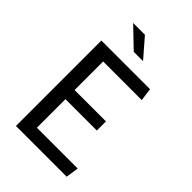

<svg xmlns="http://www.w3.org/2000/svg" viewBox="-270 -1050 1160 1160"><g transform="rotate(45 310.0 -470.0)"><path d="M282.5 -820H362L257.5 -940.5H157ZM541.5 -82H193V-326H461V-404H193V-648H523L511.5 -730H96V0H529.5Z"/></g></svg>

Font: FontWithASyntaxHighlighterNightOwl
Style: Regular
Weight: 400
Designer: Riley Cran & the Lettermatic Team
Foundry: Lettermatic
Version: Version 1.000 (FontWithASyntaxHighlighterNightOwl)